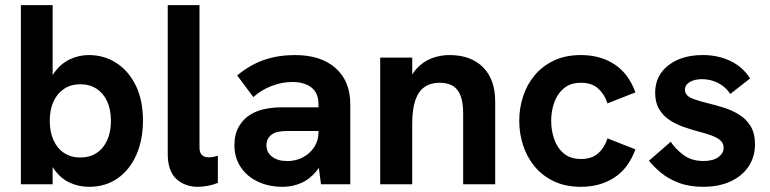

<svg xmlns="http://www.w3.org/2000/svg" viewBox="-20 -717 2996 747"><path d="M326 9.8Q289.2 9.8 254.7 -4.8Q220.2 -19.4 194.1 -53.6Q168 -87.8 155 -146.4L184.8 -132V0H61.2V-697H184.8V-359.8L159 -352.2Q168.2 -403.2 192.6 -436.4Q217 -469.6 251.9 -486.2Q286.8 -502.8 326 -502.8Q384.4 -502.8 432.1 -472.4Q479.8 -442 508 -385Q536.2 -328 536.2 -247Q536.2 -173.8 510.9 -115.5Q485.6 -57.2 438.4 -23.7Q391.2 9.8 326 9.8ZM292.2 -104.2Q328.8 -104.2 355.5 -121.6Q382.2 -139 396.9 -171.2Q411.6 -203.4 411.6 -247Q411.6 -290.6 396.9 -322.5Q382.2 -354.4 355.5 -371.8Q328.8 -389.2 292.2 -389.2Q256.2 -389.2 229.4 -371.5Q202.6 -353.8 188.1 -321.9Q173.6 -290 173.6 -247Q173.6 -204 188.1 -171.8Q202.6 -139.6 229.4 -121.9Q256.2 -104.2 292.2 -104.2Z M749.8 9.8Q699.4 9.8 666 -20.9Q632.6 -51.6 632.6 -118.6V-697H756.2V-143Q756.2 -122.4 766.1 -113.6Q776 -104.8 791.8 -104.8Q800.2 -104.8 809.1 -106.5Q818 -108.2 827.6 -111V-5.4Q807 2.8 786.5 6.3Q766 9.8 749.8 9.8Z M1228.8 0 1219.2 -74.4V-311.4Q1219.2 -355.2 1191.6 -376.6Q1164 -398 1117 -398Q1077.6 -398 1037.2 -382.7Q996.8 -367.4 965.6 -339.2L902.8 -423.6Q954.6 -466.2 1009.1 -484.5Q1063.6 -502.8 1127.2 -502.8Q1229 -502.8 1285.9 -451.9Q1342.8 -401 1342.8 -311.4V0ZM1080.2 9.8Q1026 9.8 983.3 -10.3Q940.6 -30.4 916.3 -67.2Q892 -104 892 -152.4Q892 -194.6 909.7 -225.2Q927.4 -255.8 956.4 -272.4Q980.6 -287 1011.4 -293.2Q1042.2 -299.4 1076.8 -299.4H1229.6V-207.2H1094.8Q1078.8 -207.2 1063.5 -204.4Q1048.2 -201.6 1036.8 -193.4Q1027.4 -186.4 1022 -175.9Q1016.6 -165.4 1016.6 -152Q1016.6 -123.8 1038.7 -107.1Q1060.8 -90.4 1097.8 -90.4Q1131 -90.4 1158.5 -104.9Q1186 -119.4 1202.6 -144.8Q1219.2 -170.2 1219.2 -202.6L1252.4 -137.2Q1238.6 -85.4 1212.3 -52.8Q1186 -20.2 1152.1 -5.2Q1118.2 9.8 1080.2 9.8Z M1459.2 0V-493H1583.8V-381.4L1563.8 -378.6Q1576.6 -423.8 1601.8 -450.9Q1627 -478 1660.1 -490.4Q1693.2 -502.8 1728.2 -502.8Q1812.2 -502.8 1859.4 -455.3Q1906.6 -407.8 1906.6 -322V0H1782V-276Q1782 -337.8 1759.9 -366.4Q1737.8 -395 1690.8 -395Q1655.2 -395 1631.5 -378.4Q1607.8 -361.8 1595.8 -326.7Q1583.8 -291.6 1583.8 -236.4V0Z M2240.2 9.8Q2180.4 9.8 2135.5 -11.4Q2090.6 -32.6 2060.4 -69Q2030.2 -105.4 2015.2 -151.4Q2000.2 -197.4 2000.2 -247Q2000.2 -296.2 2015.2 -342.2Q2030.2 -388.2 2060.4 -424.3Q2090.6 -460.4 2135.5 -481.6Q2180.4 -502.8 2240.2 -502.8Q2315 -502.8 2370.2 -467Q2425.4 -431.2 2452.2 -357.6L2343.6 -314.8Q2332 -350.2 2307.3 -372.6Q2282.6 -395 2240.2 -395Q2199.6 -395 2173.9 -373.5Q2148.2 -352 2136.3 -318.2Q2124.4 -284.4 2124.4 -247Q2124.4 -209.6 2136.3 -175.3Q2148.2 -141 2173.9 -119.7Q2199.6 -98.4 2240.2 -98.4Q2282.6 -98.4 2307.3 -120.6Q2332 -142.8 2343.6 -178.6L2452.2 -135.8Q2425.4 -62.2 2370.2 -26.2Q2315 9.8 2240.2 9.8Z M2716 9.8Q2661.2 9.8 2620 -6.1Q2578.8 -22 2550.6 -45.8Q2522.4 -69.6 2504.8 -91.6L2589.6 -165.6Q2607.4 -137.8 2638.9 -114.2Q2670.4 -90.6 2717 -90.6Q2753.8 -90.6 2774.6 -105.5Q2795.4 -120.4 2795.4 -141.8Q2795.4 -160.2 2782 -171.4Q2768.6 -182.6 2746.6 -190.5Q2724.6 -198.4 2697.6 -205.2Q2669.6 -212.8 2639.9 -223.1Q2610.2 -233.4 2585.1 -249.9Q2560 -266.4 2544.5 -292.2Q2529 -318 2529 -356.6Q2529 -422.4 2580.1 -462.6Q2631.2 -502.8 2714.8 -502.8Q2773.8 -502.8 2822.1 -479.6Q2870.4 -456.4 2898.2 -411.8L2821.4 -351.4Q2802.6 -379.8 2773.4 -394.4Q2744.2 -409 2711.2 -409Q2682.4 -409 2663.6 -397.8Q2644.8 -386.6 2644.8 -368.2Q2644.8 -355 2653.5 -346.2Q2662.2 -337.4 2681.8 -330.5Q2701.4 -323.6 2733 -315.6Q2762.8 -308.6 2794.8 -298.6Q2826.8 -288.6 2854.7 -271.7Q2882.6 -254.8 2900 -226.8Q2917.4 -198.8 2917.4 -155.6Q2917.4 -106.6 2892.3 -69.2Q2867.2 -31.8 2821.9 -11Q2776.6 9.8 2716 9.8Z"/></svg>

Font: Hanken Grotesk
Style: Regular
Weight: 400
Designer: Alfredo Marco Pradil
Foundry: Hanken Design Co.
Version: Version 3.013